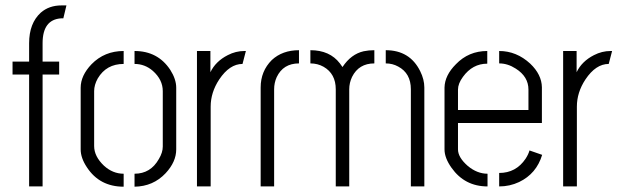

<svg xmlns="http://www.w3.org/2000/svg" viewBox="-20 -703 2347 724"><path d="M27.3 -421.9V-470.7H89.8V-540Q89.8 -615.2 133.8 -655.3Q165 -682.6 211.9 -682.6H230.5L218.8 -633.8H210Q140.6 -628.9 140.6 -540V-470.7H203.1V-421.9H140.6V0H89.8V-421.9Z M284.2 -139.6V-372.1Q284.2 -418 325.2 -460.9Q374 -510.7 446.3 -510.7V-461.9Q380.9 -461.9 348.6 -407.2Q335 -382.8 335 -359.4V-152.3Q335 -113.3 372.1 -78.1Q405.3 -47.9 446.3 -47.9V1Q355.5 1 307.6 -72.3Q284.2 -107.4 284.2 -139.6ZM487.3 1V-47.9Q547.9 -47.9 579.1 -103.5Q593.8 -127.9 593.8 -150.4V-359.4Q593.8 -402.3 556.6 -435.5Q526.4 -461.9 487.3 -461.9V-510.7Q575.2 -510.7 622.1 -439.5Q644.5 -404.3 644.5 -372.1V-139.6Q644.5 -92.8 604.5 -49.8Q557.6 0 487.3 1Z M722.7 0V-510.7H773.4V-430.7Q793 -471.7 838.9 -495.1Q869.1 -510.7 901.4 -510.7H907.2L894.5 -461.9Q845.7 -461.9 806.6 -403.3Q774.4 -354.5 774.4 -300.8V0Z M962.9 0V-373Q962.9 -434.6 1004.9 -476.6Q1044.9 -513.7 1107.4 -513.7V-463.9Q1047.9 -463.9 1023.4 -412.1Q1013.7 -390.6 1013.7 -366.2V0ZM1150.4 -463.9V-513.7Q1223.6 -513.7 1261.7 -463.9Q1266.6 -457 1271.5 -450.2Q1303.7 -499 1351.6 -509.8Q1370.1 -513.7 1391.6 -513.7V-463.9Q1333 -463.9 1307.6 -413.1Q1296.9 -390.6 1296.9 -366.2V0H1246.1V-366.2Q1246.1 -424.8 1200.2 -451.2Q1177.7 -463.9 1150.4 -463.9ZM1434.6 -463.9V-513.7Q1525.4 -513.7 1564.5 -434.6Q1580.1 -403.3 1580.1 -373V0H1529.3V-366.2Q1529.3 -426.8 1481.4 -452.1Q1460 -463.9 1434.6 -463.9Z M1656.2 -139.6V-373Q1657.2 -418.9 1699.2 -460.9Q1747.1 -510.7 1817.4 -510.7V-462.9Q1761.7 -462.9 1725.6 -413.1Q1707 -387.7 1707 -365.2V-288.1H1972.7V-365.2Q1972.7 -414.1 1924.8 -444.3Q1894.5 -463.9 1862.3 -463.9V-510.7Q1927.7 -510.7 1979.5 -462.9Q2022.5 -421.9 2023.4 -374V-239.3H1707V-139.6Q1707 -109.4 1744.1 -77.1Q1779.3 -47.9 1818.4 -47.9V0Q1732.4 0 1682.6 -70.3Q1656.2 -107.4 1656.2 -139.6ZM1862.3 0V-50.8Q1925.8 -50.8 1961.9 -104.5Q1972.7 -121.1 1976.6 -135.7L2024.4 -119.1Q2002.9 -47.9 1937.5 -16.6Q1902.3 0 1862.3 0Z M2103.5 0V-510.7H2154.3V-430.7Q2173.8 -471.7 2219.7 -495.1Q2250 -510.7 2282.2 -510.7H2288.1L2275.4 -461.9Q2226.6 -461.9 2187.5 -403.3Q2155.3 -354.5 2155.3 -300.8V0Z"/></svg>

Font: Post No Bills Colombo
Style: Regular
Weight: 400
Designer: Kosala Senevirathne, Siva Puranthara, Lasantha Premarathna, Tharique Azeez
Foundry: Mooniak
Version: Version 1.220 ; ttfautohint (v1.6)